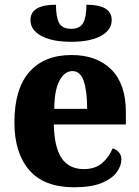

<svg xmlns="http://www.w3.org/2000/svg" viewBox="-20 -783 589 813"><path d="M294 10Q167 10 104 -62.5Q41 -135 41 -265Q41 -406 104 -478Q167 -550 283 -550Q390 -550 451.5 -488.5Q513 -427 513 -308V-256H208Q210 -158 241.5 -112.5Q273 -67 335 -67Q383 -67 412.5 -92.5Q442 -118 457 -155Q473 -150 483.5 -138Q494 -126 494 -108Q494 -81 474 -53.5Q454 -26 410 -8Q366 10 294 10ZM349 -322Q349 -398 334.5 -440Q320 -482 287 -482Q253 -482 231.5 -441Q210 -400 210 -322ZM281 -606Q201 -606 155 -631Q109 -656 109 -698Q109 -763 217 -763Q217 -712 230 -686.5Q243 -661 281 -661Q319 -661 332.5 -686.5Q346 -712 346 -763Q453 -763 453 -698Q453 -656 407.5 -631Q362 -606 281 -606Z"/></svg>

Font: Noto Serif SemiCondensed ExtraBold
Style: Regular
Weight: 800
Width: 4
Designer: Monotype Design Team
Foundry: Monotype Imaging Inc.
Version: Version 2.015